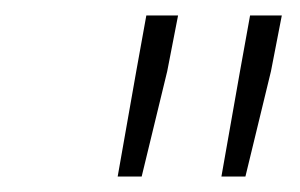

<svg xmlns="http://www.w3.org/2000/svg" viewBox="-20 -692 387 248"><path d="M132 -464 156 -600 169 -672H210L196 -600L163 -464ZM266 -464 290 -600 303 -672H344L330 -600L297 -464Z"/></svg>

Font: TypoPRO Source Sans Pro
Style: Italic
Weight: 300
Italic angle: -11°
Designer: Paul D. Hunt
Foundry: Adobe Systems Incorporated
Version: Version 1.075;PS 2.000;hotconv 1.0.86;makeotf.lib2.5.63406